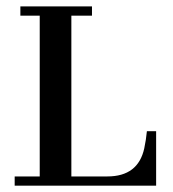

<svg xmlns="http://www.w3.org/2000/svg" viewBox="-20 -587 546 607"><path d="M26.4 -29.2H105.6V-537.5H44.4V-566.7H270.8V-537.5H205.6V-29.2H319.4Q416.7 -29.2 436.1 -118.1Q441.7 -144.4 444.4 -172.2H473.6V0H26.4Z"/></svg>

Font: Sree Krushnadevaraya
Style: Regular
Weight: 400
Designer: Purushoth Kumar Guthula
Foundry: Andhrapradesh Society for Knowledge Networks
Version: Version 1.0.5; ttfautohint (v1.2.42-39fb)